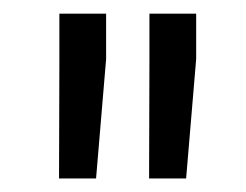

<svg xmlns="http://www.w3.org/2000/svg" viewBox="-20 -770 360 281"><path d="M135.3 -683.6V-750H66.9V-678.7L66.4 -508.8H120.6ZM267.1 -683.6V-750H198.7V-682.6L198.2 -508.8H252.4Z"/></svg>

Font: Dirooz FD
Style: FD
Weight: 400
Foundry: DejaVu fonts team - Redesigned by Saber Rastikerdar
Version: Version 0.2.1